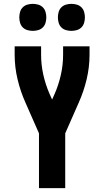

<svg xmlns="http://www.w3.org/2000/svg" viewBox="-20 -975 540 995"><path d="M182 0V-284L112 -443Q86 -501 71 -564Q56 -627 56 -691V-735H193V-691Q193 -639 204.5 -587.5Q216 -536 237 -488L250 -459L263 -488Q284 -536 295.5 -587.5Q307 -639 307 -691V-735H444V-691Q444 -627 429 -564Q414 -501 388 -443L318 -284V0ZM350 -815Q336 -815 322 -819Q308 -823 298 -833Q288 -843 284 -857Q280 -871 280 -885Q280 -899 284 -913Q288 -927 298 -937Q308 -947 322 -951Q336 -955 350 -955Q364 -955 378 -951Q392 -947 402 -937Q412 -927 416 -913Q420 -899 420 -885Q420 -871 416 -857Q412 -843 402 -833Q392 -823 378 -819Q364 -815 350 -815ZM150 -815Q136 -815 122 -819Q108 -823 98 -833Q88 -843 84 -857Q80 -871 80 -885Q80 -899 84 -913Q88 -927 98 -937Q108 -947 122 -951Q136 -955 150 -955Q164 -955 178 -951Q192 -947 202 -937Q212 -927 216 -913Q220 -899 220 -885Q220 -871 216 -857Q212 -843 202 -833Q192 -823 178 -819Q164 -815 150 -815Z"/></svg>

Font: Iosevka Curly Heavy
Style: Regular
Weight: 900
Monospace: yes
Designer: Belleve Invis
Foundry: Belleve Invis
Version: Version 22.1.2; ttfautohint (v1.8.4)